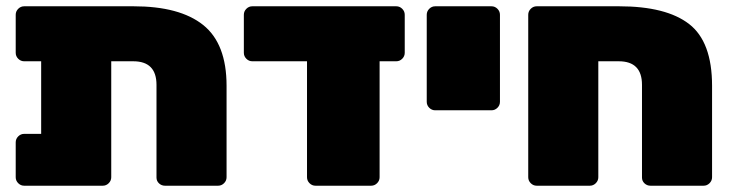

<svg xmlns="http://www.w3.org/2000/svg" viewBox="-20 -591 2331 611"><path d="M57 -571H405Q552 -571 626.5 -511.5Q701 -452 701 -318V-27Q701 -16 693 -8Q685 0 674 0H505Q494 0 486 -7.5Q478 -15 478 -26V-321Q478 -396 404 -396H334V-27Q334 -16 326 -8Q318 0 307 0H57Q46 0 38 -8Q30 -16 30 -27V-138Q30 -149 38 -157Q46 -165 57 -165H111V-396H57Q46 -396 38 -404Q30 -412 30 -423V-544Q30 -555 38 -563Q46 -571 57 -571Z M1241 -396H1188V-27Q1188 -16 1180 -8Q1172 0 1161 0H984Q973 0 965 -8Q957 -16 957 -27V-396H783Q772 -396 764 -404Q756 -412 756 -423V-544Q756 -555 764 -563Q772 -571 783 -571H1241Q1252 -571 1260 -563Q1268 -555 1268 -544V-423Q1268 -412 1260 -404Q1252 -396 1241 -396Z M1571 -544V-267Q1571 -256 1563 -248Q1555 -240 1544 -240H1365Q1354 -240 1346 -248Q1338 -256 1338 -267V-544Q1338 -555 1346 -563Q1354 -571 1365 -571H1544Q1555 -571 1563 -563Q1571 -555 1571 -544Z M1688 -571H1950Q2100 -571 2173 -514.5Q2246 -458 2246 -318V-27Q2246 -16 2238 -8Q2230 0 2219 0H2050Q2039 0 2031 -7.5Q2023 -15 2023 -26V-321Q2023 -396 1949 -396H1884V-27Q1884 -16 1876 -8Q1868 0 1857 0H1688Q1677 0 1669 -8Q1661 -16 1661 -27V-544Q1661 -555 1669 -563Q1677 -571 1688 -571Z"/></svg>

Font: Rubik One
Style: Regular
Weight: 400
Designer: Hubert and Fischer with Elvire Volk Leonovitch
Foundry: Hubert and Fischer with Elvire Volk Leonovitch
Version: Version 1.001